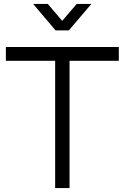

<svg xmlns="http://www.w3.org/2000/svg" viewBox="-20 -960 636 980"><path d="M263.5 -805 149 -940H224L297.5 -853.5L371.5 -940H446.5L331.5 -805ZM335 0H261.5V-649.5H10V-720H586.5V-649.5H335Z"/></svg>

Font: CCSD_manrope
Style: Regular
Weight: 400
Designer: Mikhail Sharanda
Foundry: Mikhail Sharanda
Version: Version 4.503